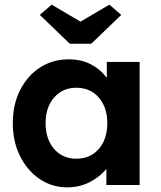

<svg xmlns="http://www.w3.org/2000/svg" viewBox="-20 -795 691 825"><path d="M269 10Q203 10 150 -26Q97 -62 66 -124.5Q35 -187 35 -266Q35 -346 66.5 -408Q98 -470 152 -505Q206 -540 275 -540Q330 -540 371.5 -518Q413 -496 439 -460V-529H580V0H437V-69Q409 -35 365.5 -12.5Q322 10 269 10ZM308 -113Q368 -113 404.5 -155Q441 -197 441 -266Q441 -334 404.5 -376Q368 -418 308 -418Q249 -418 212.5 -376Q176 -334 176 -266Q176 -197 212.5 -155Q249 -113 308 -113ZM280 -607 151 -731 202 -775 326 -702 450 -775 501 -731 372 -607Z"/></svg>

Font: Lexend Deca SemiBold
Style: Regular
Weight: 600
Designer: Bonnie Shaver-Troup, Thomas Jockin
Foundry: Lexend
Version: Version 1.008; ttfautohint (v1.8.4.7-5d5b)